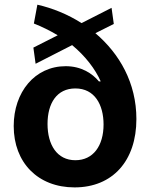

<svg xmlns="http://www.w3.org/2000/svg" viewBox="-20 -787 639 818"><path d="M386.4 -645.6 464.8 -685 455.3 -753.6 327.4 -688.6C269.5 -725.5 204.9 -752.1 139.2 -767L124.3 -686.8C158.4 -673.3 192.8 -656.6 225.9 -636.7L122.2 -584.2L131.7 -515.3L287.3 -594.8C344.5 -547.2 385.3 -493.3 409.1 -440.3H401.3C373.2 -474.4 326 -505 259.9 -505C128.2 -505 38.4 -394.5 38.4 -250C38.4 -94.5 141.3 11.4 297.6 11.4C460.2 11.4 561.1 -102.3 561.1 -279.8C561.1 -433.6 489.3 -558.2 386.4 -645.6ZM182.5 -258.9C182.5 -346.9 221.9 -410.2 301.1 -410.2C383.2 -410.2 421.2 -340.9 421.2 -256.7C421.2 -165.5 376.8 -104.4 301.1 -104.4C223 -104.4 182.5 -170.1 182.5 -258.9Z"/></svg>

Font: Margiela Sans
Style: Bold
Weight: 700
Designer: Stefan Endress, Andreas Faust
Version: Version 1.100;FEAKit 1.0